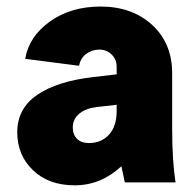

<svg xmlns="http://www.w3.org/2000/svg" viewBox="-20 -552 590 581"><path d="M511.2 0H357.9Q357.9 0.5 355.2 -12Q352.5 -24.4 349.9 -36.9Q347.2 -49.3 347.2 -48.8Q285.2 8.8 206.1 8.8Q127.4 8.8 79.8 -36.9Q32.2 -82.5 32.2 -151.9Q32.2 -223.6 92.5 -264.9Q152.8 -306.2 262.2 -318.8L333 -327.1V-350.1Q333 -372.1 317.9 -387Q302.7 -401.9 280.8 -401.9Q258.8 -401.9 241.5 -389.4Q224.1 -377 219.2 -353L56.2 -374Q67.9 -441.9 131.3 -487.1Q194.8 -532.2 284.2 -532.2Q379.9 -532.2 440.4 -476.6Q501 -420.9 501 -330.1V-162.1Q501 -65.9 511.2 0ZM249 -119.1Q286.6 -119.1 309.8 -144.5Q333 -169.9 333 -215.8V-234.9L272 -228Q239.3 -224.1 219.7 -207.8Q200.2 -191.4 200.2 -166Q200.2 -145 212.9 -132.1Q225.6 -119.1 249 -119.1Z"/></svg>

Font: LT Superior Black
Style: Regular
Weight: 900
Designer: Daniel Lyons
Foundry: LyonsType
Version: Version 2.005